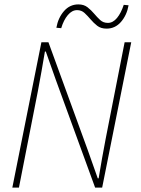

<svg xmlns="http://www.w3.org/2000/svg" viewBox="-20 -852 640 872"><path d="M36 0 168 -660H200L378 -172L424 -42H428Q436 -89 443.5 -133Q451 -177 460 -222L546 -660H576L444 0H412L234 -488L188 -618H184Q176 -571 168.5 -528Q161 -485 152 -438L66 0ZM464 -722Q438 -722 421.5 -735Q405 -748 391.5 -764Q378 -780 364 -793Q350 -806 330 -806Q307 -806 288 -783.5Q269 -761 258 -724L236 -726Q244 -771 270.5 -801.5Q297 -832 336 -832Q361 -832 377.5 -819Q394 -806 407.5 -790Q421 -774 435 -761Q449 -748 470 -748Q493 -748 511.5 -770.5Q530 -793 542 -830L564 -828Q556 -783 529.5 -752.5Q503 -722 464 -722Z"/></svg>

Font: Source Code Pro ExtraLight
Style: Italic
Weight: 200
Italic angle: -11°
Monospace: yes
Designer: Paul D. Hunt, Teo Tuominen
Foundry: Adobe Systems Incorporated
Version: Version 1.050;PS 1.000;hotconv 16.6.51;makeotf.lib2.5.65220